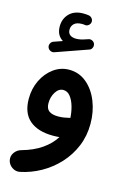

<svg xmlns="http://www.w3.org/2000/svg" viewBox="-148 -779 759 1148"><g transform="rotate(15 231.5 -205.0)"><path d="M70.3 -462.9Q65.9 -474.1 71.8 -486.6Q77.6 -499 89.8 -502.9L143.1 -521.5Q102.1 -546.9 102.1 -601.6Q102.1 -649.4 133.1 -680.9Q164.1 -712.4 219.2 -712.4Q236.8 -712.4 252.4 -710Q265.1 -708 272.9 -698.2Q280.8 -688.5 279.8 -676.3Q278.8 -664.1 268.6 -655.3Q258.3 -646.5 245.6 -648.4Q239.3 -649.9 227.5 -649.9Q195.3 -649.9 179.4 -635.3Q163.6 -620.6 163.6 -597.7Q163.6 -576.7 177.5 -565.9Q191.4 -555.2 215.3 -555.2Q228.5 -555.2 243.4 -558.3Q258.3 -561.5 288.1 -571.8Q301.3 -576.2 313.2 -569.3Q325.2 -562.5 328.1 -549.8Q330.6 -537.6 325 -526.9Q319.3 -516.1 308.6 -513.2L110.4 -443.4Q98.6 -439.5 86.7 -445.1Q74.7 -450.7 70.3 -462.9ZM225.1 -365.7Q286.6 -365.7 333 -326.9Q379.4 -288.1 405 -224.4Q430.7 -160.6 430.7 -85.4Q430.7 -10.7 404.1 53.5Q377.4 117.7 330.8 168.5Q284.2 219.2 223.9 253.2Q163.6 287.1 96.7 300.8Q70.8 305.7 48.3 290Q25.9 274.4 20.5 248.5Q15.6 222.7 31.2 201.2Q46.9 179.7 72.3 172.9Q143.1 153.3 193.4 118.7Q243.7 84 272 38.6Q252 40.5 232.4 40.5Q138.2 40.5 86.7 -3.4Q35.2 -47.4 35.2 -136.2Q35.2 -198.7 60.5 -250.7Q85.9 -302.7 129.2 -334.2Q172.4 -365.7 225.1 -365.7ZM155.8 -141.1Q155.8 -106.9 175.3 -92.8Q194.8 -78.6 231.4 -78.6Q250.5 -78.6 268.3 -81.5Q286.1 -84.5 302.2 -88.4Q303.7 -88.9 305.2 -88.9Q303.7 -123 293.9 -158Q284.2 -192.9 266.1 -216.3Q248 -239.7 222.2 -239.7Q193.8 -239.7 174.8 -209.5Q155.8 -179.2 155.8 -141.1Z"/></g></svg>

Font: Mikhak-DS1-FD Bold
Style: Bold
Weight: 700
Designer: Amin Abedi
Version: Version 3.2